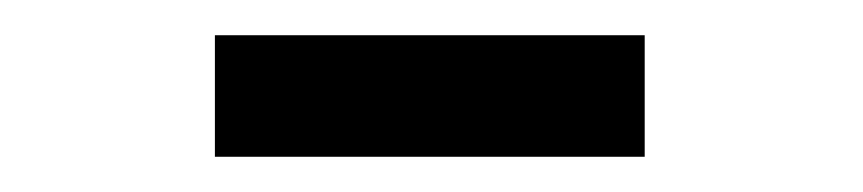

<svg xmlns="http://www.w3.org/2000/svg" viewBox="-20 -655 490 109"><path d="M102 -566V-635H346V-566Z"/></svg>

Font: Inconsolata SemiCondensed SemiBold
Style: Regular
Weight: 600
Width: 4
Monospace: yes
Designer: Raph Levien, Cyreal, Brenton Simpson
Foundry: Raph Levien, Cyreal, Google
Version: Version 3.001; ttfautohint (v1.8.2.53-6de2)